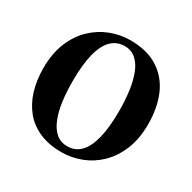

<svg xmlns="http://www.w3.org/2000/svg" viewBox="-127 -654 787 789"><g transform="rotate(30 267.0 -259.0)"><path d="M22.5 -251.5Q22.5 -320.5 43.8 -372.5Q65 -424.5 101.2 -459.2Q137.5 -494 182.8 -511.5Q228 -529 276 -529Q356 -529 408.2 -495.2Q460.5 -461.5 485.8 -402.5Q511 -343.5 511 -266Q511 -197 489.8 -145Q468.5 -93 432.8 -58.2Q397 -23.5 351.8 -6Q306.5 11.5 258.5 11.5Q199.5 11.5 155 -7.8Q110.5 -27 81.2 -62.2Q52 -97.5 37.2 -145.8Q22.5 -194 22.5 -251.5ZM267.5 -21.5Q304.5 -21.5 329.5 -46.8Q354.5 -72 367.5 -123.5Q380.5 -175 380.5 -253Q380.5 -302.5 374.8 -346.5Q369 -390.5 356 -424.2Q343 -458 321.2 -477.2Q299.5 -496.5 268 -496.5Q230.5 -496.5 205 -471.2Q179.5 -446 166.5 -394.8Q153.5 -343.5 153.5 -264.5Q153.5 -215 159.2 -171Q165 -127 178.5 -93.2Q192 -59.5 213.8 -40.5Q235.5 -21.5 267.5 -21.5Z"/></g></svg>

Font: Merriweather 120pt SemiBold
Style: Regular
Weight: 600
Version: Version 2.100